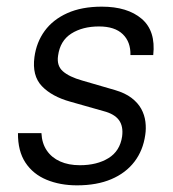

<svg xmlns="http://www.w3.org/2000/svg" viewBox="-20 -547 520 577"><path d="M211.5 10Q160.5 10 120 -6.8Q79.5 -23.5 56.5 -58.2Q33.5 -93 34 -147H104.5Q106 -116 120.8 -94.5Q135.5 -73 160.8 -61.8Q186 -50.5 220 -50.5Q271.5 -50.5 306 -71.8Q340.5 -93 347 -137Q351 -167.5 337.5 -186Q324 -204.5 291.5 -213L191 -241.5Q135.5 -257 105.8 -288.2Q76 -319.5 83.5 -375.5Q89.5 -420 114.2 -454Q139 -488 182.2 -507.5Q225.5 -527 286 -527Q363 -527 405.8 -490.5Q448.5 -454 440.5 -381.5H372Q373 -421 349 -444.2Q325 -467.5 277.5 -467.5Q228 -467.5 194.2 -446Q160.5 -424.5 154.5 -379.5Q150 -349.5 169 -332.8Q188 -316 227 -305L325 -276.5Q356 -267.5 375.2 -252.8Q394.5 -238 404.5 -219.8Q414.5 -201.5 417 -181Q419.5 -160.5 416.5 -141.5Q410 -95 384 -61Q358 -27 314.5 -8.5Q271 10 211.5 10Z"/></svg>

Font: Public Sans Thin Light
Style: Italic
Weight: 300
Italic angle: -8°
Version: Version 2.001